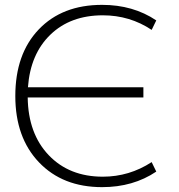

<svg xmlns="http://www.w3.org/2000/svg" viewBox="-20 -760 736 790"><path d="M94 -359Q96 -210 180.5 -121.5Q265 -33 403 -33Q512 -33 604 -93L623 -54Q528 10 400 10Q238 10 140.5 -92Q43 -194 43 -365Q43 -538 139.5 -639Q236 -740 400 -740Q528 -740 623 -676L604 -637Q514 -697 403 -697Q270 -697 187.5 -617.5Q105 -538 95 -401H570V-359Z"/></svg>

Font: M PLUS 1p Light
Style: Regular
Weight: 300
Version: Version 1.061